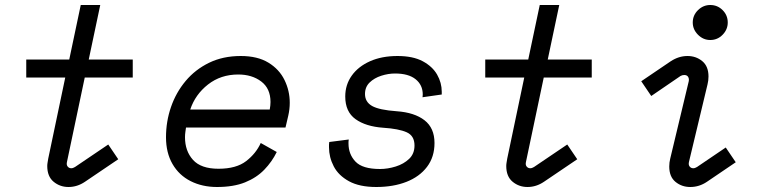

<svg xmlns="http://www.w3.org/2000/svg" viewBox="-20 -734 3100 768"><path d="M254 14Q220 14 194.5 -7Q169 -28 169 -70Q169 -77 170.5 -85Q172 -93 173 -100L241 -424H85V-496H257L303 -714H381L335 -496H511V-424H319L248 -87Q245 -75 250.5 -68Q256 -61 265 -61Q272 -61 280 -66L413 -156L453 -97L320 -7Q289 14 254 14Z M848 14Q789 14 742.5 -9.5Q696 -33 670 -78Q644 -123 644 -185Q644 -248 664 -306Q684 -364 722.5 -410Q761 -456 816.5 -483Q872 -510 943 -510Q1010 -510 1053.5 -483.5Q1097 -457 1118 -414Q1139 -371 1139 -323Q1139 -297 1133 -271L1122 -224H724Q723 -216 721.5 -206Q720 -196 720 -185Q720 -130 752 -94.5Q784 -59 854 -59Q925 -59 964.5 -89.5Q1004 -120 1023 -162L1087 -126Q1068 -87 1037 -55Q1006 -23 960 -4.5Q914 14 848 14ZM741 -296H1059Q1062 -313 1062 -326Q1062 -380 1025 -408Q988 -436 933 -436Q863 -436 812 -396Q761 -356 741 -296Z M1485 14Q1418 14 1376 -9Q1334 -32 1315 -68.5Q1296 -105 1296 -145Q1296 -150 1296 -155.5Q1296 -161 1297 -166L1375 -176Q1374 -169 1374 -166.5Q1374 -164 1374 -160Q1374 -117 1402 -87.5Q1430 -58 1500 -58Q1531 -58 1563 -68Q1595 -78 1616.5 -98.5Q1638 -119 1638 -152Q1638 -191 1606.5 -205Q1575 -219 1513 -223Q1443 -228 1402 -257.5Q1361 -287 1361 -348Q1361 -395 1387 -431.5Q1413 -468 1460 -489Q1507 -510 1570 -510Q1632 -510 1671 -489Q1710 -468 1728.5 -435.5Q1747 -403 1747 -367V-356L1670 -345Q1670 -345 1670.5 -349Q1671 -353 1671 -356Q1671 -394 1642.5 -417Q1614 -440 1560 -440Q1533 -440 1505 -431Q1477 -422 1458.5 -404Q1440 -386 1440 -358Q1440 -326 1468.5 -310Q1497 -294 1567 -289Q1638 -284 1678 -253Q1718 -222 1718 -162Q1718 -106 1688 -66.5Q1658 -27 1605.5 -6.5Q1553 14 1485 14Z M2090 14Q2056 14 2030.5 -7Q2005 -28 2005 -70Q2005 -77 2006.5 -85Q2008 -93 2009 -100L2077 -424H1921V-496H2093L2139 -714H2217L2171 -496H2347V-424H2155L2084 -87Q2081 -75 2086.5 -68Q2092 -61 2101 -61Q2108 -61 2116 -66L2249 -156L2289 -97L2156 -7Q2125 14 2090 14Z M2821 -574Q2793 -574 2772 -595Q2751 -616 2751 -644Q2751 -673 2772 -693.5Q2793 -714 2821 -714Q2850 -714 2870.5 -693.5Q2891 -673 2891 -644Q2891 -616 2870.5 -595Q2850 -574 2821 -574ZM2741 14Q2707 14 2682 -6.5Q2657 -27 2657 -68Q2657 -84 2661 -100L2735 -409Q2737 -419 2732.5 -426.5Q2728 -434 2717 -434Q2709 -434 2702 -430L2585 -350L2545 -409L2663 -489Q2695 -510 2730 -510Q2764 -510 2789 -489.5Q2814 -469 2814 -428Q2814 -412 2810 -396L2736 -87Q2733 -75 2738.5 -68Q2744 -61 2753 -61Q2760 -61 2768 -66L2883 -144L2923 -85L2808 -7Q2777 14 2741 14Z"/></svg>

Font: Space Mono
Style: Italic
Weight: 400
Italic angle: -12°
Monospace: yes
Designer: Colophon Foundry + Benjamin Critton
Foundry: Colophon Foundry & Benjamin Critton
Version: Version 1.003; ttfautohint (v1.8.4.7-5d5b)